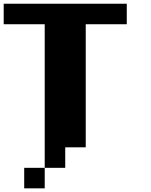

<svg xmlns="http://www.w3.org/2000/svg" viewBox="-20 -798 818 1040"><path d="M222.2 -666.7H0V-777.8H666.7V-666.7H444.4V0H333.3V111.1H222.2ZM222.2 222.2H111.1V111.1H222.2Z"/></svg>

Font: Pixeloid Sans
Style: Bold
Weight: 700
Monospace: yes
Designer: GGBot
Version: 0.3